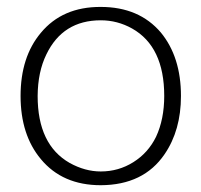

<svg xmlns="http://www.w3.org/2000/svg" viewBox="-20 -631 586 560"><path d="M507.8 -351.1Q507.8 -251 460 -181.2Q398.9 -91.3 273.9 -90.8Q162.1 -90.8 99.1 -167Q40 -237.8 40 -351.1Q40 -464.8 99.1 -535.2Q162.1 -611.3 273.9 -610.8Q385.7 -610.8 449.2 -536.1Q507.8 -464.8 507.8 -351.1ZM459 -351.1Q459 -495.1 365.2 -547.9Q322.3 -571.8 273.9 -571.8Q163.1 -571.8 115.2 -472.2Q90.3 -421.4 89.8 -351.1Q89.8 -209 183.1 -155.8Q228 -130.9 273.9 -130.9Q325.7 -130.9 368.9 -158Q412.1 -185.1 435.1 -231.9Q459 -283.2 459 -351.1Z"/></svg>

Font: Kikakui Sans Pro
Style: Regular
Weight: 400
Version: 0.2